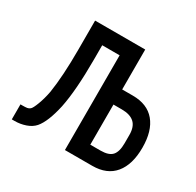

<svg xmlns="http://www.w3.org/2000/svg" viewBox="-125 -690 849 831"><g transform="rotate(30 300.0 -275.0)"><path d="M27 -75H37Q51.5 -75 59.8 -76.2Q68 -77.5 74.5 -83Q82 -89 93.5 -119.5Q105 -150 112 -187Q125.5 -273 125.5 -404V-550.5H376V-351H429Q502 -351 540 -305.5Q578 -260 578 -176Q578 -92 540 -46Q502 0 429 0H292.5V-473.5H205.5V-402Q205.5 -248 187 -158Q168 -71.5 137.5 -36Q121.5 -18 95.2 -9Q69 0 41 0H27ZM501.5 -154.5V-196Q501.5 -237 480.5 -256.2Q459.5 -275.5 417.5 -275.5H376V-75H427Q468.5 -75 485 -93.8Q501.5 -112.5 501.5 -154.5Z"/></g></svg>

Font: JuliaMono Medium
Style: Regular
Weight: 500
Monospace: yes
Designer: cormullion
Foundry: corm
Version: Version 0.054; ttfautohint (v1.8.4)